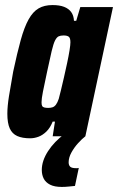

<svg xmlns="http://www.w3.org/2000/svg" viewBox="-20 -538 466 758"><path d="M99 8Q68 8 48 -1Q28 -10 18.5 -31Q9 -52 9 -89Q9 -118 15.5 -159Q22 -200 32 -255Q48 -330 62 -380.5Q76 -431 93 -461.5Q110 -492 132.5 -505Q155 -518 187 -518Q215 -518 233 -511Q251 -504 261 -490.5Q271 -477 272 -456H281L297 -510H426L317 0H188L197 -58H188Q178 -33 163 -18.5Q148 -4 131.5 2Q115 8 99 8ZM170 -112Q180 -112 187.5 -114.5Q195 -117 201 -125Q207 -133 212 -148Q215 -159 220.5 -181.5Q226 -204 232.5 -232.5Q239 -261 245 -289Q251 -317 254.5 -339Q258 -361 258 -371Q258 -388 251.5 -393Q245 -398 231 -398Q219 -398 211.5 -394.5Q204 -391 197.5 -378.5Q191 -366 184 -336.5Q177 -307 166 -255Q155 -204 149.5 -176Q144 -148 144 -134Q144 -124 146.5 -119.5Q149 -115 155.5 -113.5Q162 -112 170 -112ZM224 200Q195 200 177.5 191Q160 182 152.5 167Q145 152 145 133Q145 97 169.5 59Q194 21 236 -10L317 0Q304 10 288.5 27Q273 44 262 64Q251 84 251 103Q251 114 257 120Q263 126 281 126Q283 126 284.5 126Q286 126 291 125L276 196Q266 197 251.5 198.5Q237 200 224 200Z"/></svg>

Font: Saira Condensed ExtraBold
Style: Italic
Weight: 800
Width: 3
Italic angle: -12°
Designer: Hector Gatti with collaboration of the Omnibus-Type team
Foundry: Omnibus-Type
Version: Version 1.101